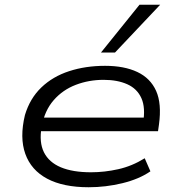

<svg xmlns="http://www.w3.org/2000/svg" viewBox="-20 -780 762 808"><path d="M353 8Q246 8 178.5 -28Q111 -64 86.5 -132.5Q62 -201 85 -296Q106 -366 154 -412Q202 -458 271 -480.5Q340 -503 422 -503Q503 -503 558 -477Q613 -451 637 -397.5Q661 -344 649 -256L645 -228H129L138 -285H612L582 -262Q593 -327 575 -367Q557 -407 515.5 -425.5Q474 -444 416 -444Q354 -444 299 -423Q244 -402 206 -358.5Q168 -315 156 -249L155 -245Q144 -181 165 -139Q186 -97 236 -76Q286 -55 363 -55Q420 -55 478 -68Q536 -81 589 -114L613 -59Q565 -26 495 -9Q425 8 353 8ZM405 -559 567 -760H654L464 -559Z"/></svg>

Font: Nunito Sans 7pt Expanded Light
Style: Italic
Weight: 300
Width: 7
Italic angle: -9°
Designer: Vernon Adams
Foundry: Vernon Adams
Version: Version 3.101;gftools[0.9.27]